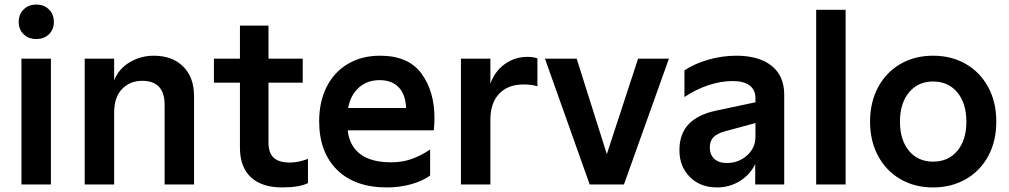

<svg xmlns="http://www.w3.org/2000/svg" viewBox="-20 -808 4418 841"><path d="M74 -551H203V0H74ZM62 -712Q62 -745 83.5 -766.5Q105 -788 139 -788Q173 -788 194.5 -766.5Q216 -745 216 -712Q216 -679 194.5 -658Q173 -637 139 -637Q105 -637 83.5 -658Q62 -679 62 -712Z M351 -551H480V-456Q500 -507 548.5 -535.5Q597 -564 653 -564Q735 -564 782.5 -516.5Q830 -469 830 -387V0H701V-349Q701 -454 603 -454Q549 -454 514.5 -418Q480 -382 480 -315V0H351Z M1031 -161V-446H917V-551H1031V-696H1156V-551H1306V-446H1156V-184Q1156 -138 1179 -117Q1202 -96 1250 -96Q1286 -96 1329 -112V-6Q1291 13 1216 13Q1127 13 1079 -31.5Q1031 -76 1031 -161Z M1378 -277Q1378 -362 1410.5 -427Q1443 -492 1503.5 -528Q1564 -564 1645 -564Q1768 -564 1825.5 -486.5Q1883 -409 1883 -291Q1883 -264 1880 -237H1503Q1510 -170 1557.5 -133.5Q1605 -97 1694 -97Q1741 -97 1781.5 -111Q1822 -125 1864 -153V-39Q1829 -14 1779 -0.5Q1729 13 1675 13Q1534 13 1456 -64.5Q1378 -142 1378 -277ZM1759 -335Q1756 -396 1725.5 -426.5Q1695 -457 1643 -457Q1588 -457 1551.5 -424Q1515 -391 1505 -335Z M1999 -551H2128V-441Q2146 -494 2190 -526.5Q2234 -559 2291 -559Q2317 -559 2334 -552V-430Q2310 -438 2273 -438Q2205 -438 2166.5 -397.5Q2128 -357 2128 -284V0H1999Z M2367 -551H2506L2638 -133L2775 -551H2910L2713 0H2563Z M2956 -150Q2956 -221 2996 -263.5Q3036 -306 3115 -323L3289 -360V-378Q3289 -415 3263 -434Q3237 -453 3190 -453Q3137 -453 3082 -434.5Q3027 -416 2978 -383V-500Q3024 -530 3084 -547Q3144 -564 3205 -564Q3304 -564 3359.5 -520Q3415 -476 3415 -394V0H3288V-89Q3265 -42 3220 -14.5Q3175 13 3121 13Q3047 13 3001.5 -33Q2956 -79 2956 -150ZM3164 -94Q3215 -94 3252 -127Q3289 -160 3289 -208V-269L3156 -233Q3120 -223 3104.5 -206.5Q3089 -190 3089 -162Q3089 -131 3108.5 -112.5Q3128 -94 3164 -94Z M3555 -765H3684V0H3555Z M3791 -275Q3791 -360 3826 -425.5Q3861 -491 3923.5 -527.5Q3986 -564 4067 -564Q4148 -564 4211 -527.5Q4274 -491 4309 -425.5Q4344 -360 4344 -275Q4344 -190 4309 -125Q4274 -60 4211 -23.5Q4148 13 4067 13Q3986 13 3923.5 -23.5Q3861 -60 3826 -125.5Q3791 -191 3791 -275ZM4067 -100Q4134 -100 4173.5 -147.5Q4213 -195 4213 -275Q4213 -355 4173.5 -403Q4134 -451 4067 -451Q4001 -451 3961.5 -403Q3922 -355 3922 -275Q3922 -195 3961.5 -147.5Q4001 -100 4067 -100Z"/></svg>

Font: Application Semibold
Style: Regular
Weight: 600
Designer: Wei Huang
Foundry: Wei Huang
Version: Version 0.012